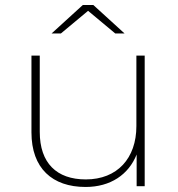

<svg xmlns="http://www.w3.org/2000/svg" viewBox="-20 -740 706 763"><path d="M330 -697 438 -607H475L351 -720H309L185 -607H222ZM522 -519V-239C522 -111 446 -27 321 -27C205 -27 138 -92 138 -216V-519H105V-214C105 -71 188 3 320 3C419 3 491 -46 523 -126V0H555V-519Z"/></svg>

Font: Talent ExtraLight
Style: Regular
Weight: 200
Designer: Mike Powis
Version: Version 1.001;hotconv 1.0.109;makeotfexe 2.5.65596